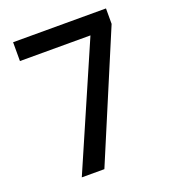

<svg xmlns="http://www.w3.org/2000/svg" viewBox="-131 -812 813 911"><g transform="rotate(-20 275.5 -357.0)"><path d="M395 -619 126 0H240L508 -636V-714H39V-619Z"/></g></svg>

Font: Noto Sans Devanagari UI Medium
Style: Regular
Weight: 500
Designer: Jelle Bosma - Monotype Design Team
Foundry: Monotype Imaging Inc.
Version: Version 2.004